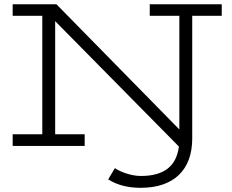

<svg xmlns="http://www.w3.org/2000/svg" viewBox="-20 -691 1100 909"><path d="M523.9 105Q532.7 111.3 546.6 117.9Q560.5 124.5 576.9 129.9Q593.3 135.3 611.3 138.7Q629.4 142.1 647 142.1Q727.1 142.1 772.2 108.4Q817.4 74.7 827.1 2.9L241.2 -590.8V-55.2H380.9V0H40V-55.2H180.2V-616.2H40V-670.9H247.1L829.1 -78.1V-616.2H689V-670.9H1029.8V-616.2H890.1V-35.2Q890.1 20.5 874 64Q857.9 107.4 826.9 137.2Q795.9 167 750.5 182.6Q705.1 198.2 646 198.2Q554.7 198.2 492.2 158.2Z"/></svg>

Font: Stint Ultra Expanded
Style: Regular
Weight: 400
Width: 7
Designer: Astigmatic (AOETI)
Foundry: Astigmatic (AOETI)
Version: Version 1.000